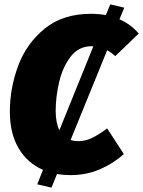

<svg xmlns="http://www.w3.org/2000/svg" viewBox="-20 -779 653 876"><path d="M469 -193 545 -76Q497 -33 435.5 -6.5Q374 20 301 20Q272 20 240 15L215 77L150 62L176 -4Q105 -35 65 -102.5Q25 -170 25 -270Q25 -377 63 -479Q101 -581 184 -648.5Q267 -716 395 -716Q431 -716 463 -710L483 -759L547 -744L525 -691Q576 -669 613 -626L506 -523Q487 -540 469 -550L302 -140Q320 -135 337 -135Q370 -135 400.5 -150Q431 -165 469 -193ZM234 -274Q234 -219 251 -185L406 -568H397Q338 -568 301.5 -519.5Q265 -471 249.5 -403Q234 -335 234 -274Z"/></svg>

Font: FiraGO Heavy
Style: Italic
Weight: 900
Italic angle: -8°
Designer: bBox Type GmbH
Foundry: bBox Type GmbH
Version: Version 1.001